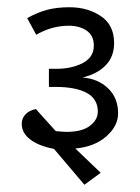

<svg xmlns="http://www.w3.org/2000/svg" viewBox="-20 -477 386 530"><path d="M188 -67 258 0 213 33 129 -66Q87 -74 63.5 -92Q40 -110 40 -135Q40 -150 50 -161Q60 -172 79 -176L134 -115Q156 -113 164 -113Q206 -113 228 -129.5Q250 -146 250 -169Q250 -204 219.5 -220.5Q189 -237 135 -237H115V-287H135Q178 -287 208.5 -303Q239 -319 239 -351Q239 -379 219 -392.5Q199 -406 170 -406Q123 -406 80 -381L55 -427Q84 -443 110.5 -450Q137 -457 172 -457Q222 -457 258.5 -432.5Q295 -408 295 -358Q295 -321 272 -297Q249 -273 208 -263Q250 -260 278 -233.5Q306 -207 306 -164Q306 -129 273.5 -100.5Q241 -72 188 -67Z"/></svg>

Font: Cambay Devanagari
Style: Regular
Weight: 400
Designer: Pooja Saxena
Foundry: Pooja Saxena
Version: Version 1.180;PS 001.180;hotconv 1.0.70;makeotf.lib2.5.58329